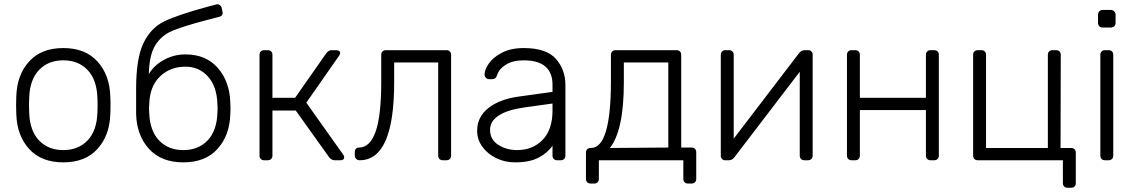

<svg xmlns="http://www.w3.org/2000/svg" viewBox="-20 -757 5360 907"><path d="M279 10Q175 10 117.5 -53.5Q60 -117 57 -218L56 -260L57 -302Q60 -403 117.5 -466.5Q175 -530 279 -530Q383 -530 440.5 -466.5Q498 -403 501 -302Q502 -292 502 -260Q502 -228 501 -218Q498 -117 440.5 -53.5Q383 10 279 10ZM279 -48Q350 -48 393.5 -93.5Q437 -139 440 -223Q441 -233 441 -260Q441 -287 440 -297Q437 -381 393.5 -426.5Q350 -472 279 -472Q208 -472 164.5 -426.5Q121 -381 118 -297L117 -260L118 -223Q121 -139 164.5 -93.5Q208 -48 279 -48Z M1068 -272Q1069 -262 1069 -242Q1069 -225 1068 -218Q1065 -117 1007.5 -53.5Q950 10 846 10Q742 10 684 -53.5Q626 -117 623 -218V-337Q623 -481 657.5 -553Q692 -625 756 -656Q820 -687 960 -725Q974 -728 1002 -736L1007 -737Q1014 -737 1019.5 -732.5Q1025 -728 1027 -721L1031 -702Q1032 -700 1032 -696Q1032 -689 1028 -684.5Q1024 -680 1017 -678L952 -661Q842 -632 792 -610.5Q742 -589 713.5 -543Q685 -497 683 -407Q708 -449 755 -474.5Q802 -500 856 -500Q953 -500 1009 -436Q1065 -372 1068 -272ZM1007 -223Q1008 -229 1008 -242Q1008 -257 1007 -267Q1004 -350 962 -396Q920 -442 856 -442Q784 -442 736 -396Q688 -350 685 -267L684 -242L685 -223Q688 -139 731.5 -93.5Q775 -48 846 -48Q917 -48 960.5 -93.5Q1004 -139 1007 -223Z M1601 -27Q1606 -21 1606 -14Q1606 0 1587 0H1561Q1546 0 1535 -14L1377 -235H1267V-22Q1267 -12 1261 -6Q1255 0 1245 0H1228Q1218 0 1212 -6Q1206 -12 1206 -22V-498Q1206 -508 1212 -514Q1218 -520 1228 -520H1245Q1255 -520 1261 -514Q1267 -508 1267 -498V-295H1374L1521 -505Q1532 -520 1547 -520H1567Q1576 -520 1581.5 -516.5Q1587 -513 1587 -506Q1587 -502 1582 -494L1427 -272Z M1679 0Q1669 0 1662.5 -6.5Q1656 -13 1656 -23V-39Q1656 -48 1661.5 -54Q1667 -60 1676 -60Q1727 -60 1754 -134Q1781 -208 1781 -375V-498Q1781 -508 1787 -514Q1793 -520 1803 -520H2089Q2099 -520 2105 -514Q2111 -508 2111 -498V-22Q2111 -12 2105 -6Q2099 0 2089 0H2072Q2062 0 2056 -6Q2050 -12 2050 -22V-462H1842V-368Q1842 0 1679 0Z M2413 10Q2365 10 2324 -10Q2283 -30 2258.5 -64Q2234 -98 2234 -139Q2234 -205 2287.5 -247Q2341 -289 2432 -301L2590 -323V-358Q2590 -413 2556.5 -442.5Q2523 -472 2454 -472Q2403 -472 2370.5 -452Q2338 -432 2329 -404Q2325 -392 2319.5 -387.5Q2314 -383 2305 -383H2291Q2282 -383 2275.5 -389.5Q2269 -396 2269 -405Q2269 -427 2289 -456.5Q2309 -486 2351 -508Q2393 -530 2454 -530Q2561 -530 2606 -479Q2651 -428 2651 -355V-22Q2651 -12 2645 -6Q2639 0 2629 0H2612Q2602 0 2596 -6Q2590 -12 2590 -22V-69Q2568 -36 2525.5 -13Q2483 10 2413 10ZM2423 -48Q2496 -48 2543 -96Q2590 -144 2590 -234V-268L2461 -250Q2379 -239 2337 -212Q2295 -185 2295 -144Q2295 -98 2333.5 -73Q2372 -48 2423 -48Z M2770 110Q2760 110 2754 104Q2748 98 2748 88V-36Q2748 -46 2754 -52Q2760 -58 2770 -58H2773Q2866 -60 2866 -375V-498Q2866 -508 2872 -514Q2878 -520 2888 -520H3176Q3186 -520 3192 -514Q3198 -508 3198 -498V-60H3247Q3257 -60 3263 -54Q3269 -48 3269 -38V88Q3269 98 3263 104Q3257 110 3247 110H3230Q3220 110 3214 104Q3208 98 3208 88V0H2809V88Q2809 98 2803 104Q2797 110 2787 110ZM3137 -60V-462H2927V-368Q2927 -141 2861 -58Z M3799 -520Q3807 -520 3813 -514Q3819 -508 3819 -501V-22Q3819 -12 3813 -6Q3807 0 3797 0H3780Q3770 0 3764 -6Q3758 -12 3758 -22V-418L3450 -15Q3439 0 3424 0H3405Q3397 0 3391 -6Q3385 -12 3385 -20V-498Q3385 -508 3391 -514Q3397 -520 3407 -520H3424Q3434 -520 3440 -514Q3446 -508 3446 -498V-102L3754 -505Q3765 -520 3780 -520Z M4003 0Q3993 0 3987 -6Q3981 -12 3981 -22V-498Q3981 -508 3987 -514Q3993 -520 4003 -520H4020Q4030 -520 4036 -514Q4042 -508 4042 -498V-295H4354V-498Q4354 -508 4360 -514Q4366 -520 4376 -520H4393Q4403 -520 4409 -514Q4415 -508 4415 -498V-22Q4415 -12 4409 -6Q4403 0 4393 0H4376Q4366 0 4360 -6Q4354 -12 4354 -22V-237H4042V-22Q4042 -12 4036 -6Q4030 0 4020 0Z M5023 130Q5013 130 5007 124Q5001 118 5001 108V0H4599Q4589 0 4583 -6Q4577 -12 4577 -22V-498Q4577 -508 4583 -514Q4589 -520 4599 -520H4616Q4626 -520 4632 -514Q4638 -508 4638 -498V-58H4930V-498Q4930 -508 4936 -514Q4942 -520 4952 -520H4969Q4979 -520 4985 -514Q4991 -508 4991 -498L4990 -58H5040Q5050 -58 5056 -52Q5062 -46 5062 -36V108Q5062 118 5056 124Q5050 130 5040 130Z M5189 -627Q5179 -627 5173 -633Q5167 -639 5167 -649V-687Q5167 -697 5173 -703.5Q5179 -710 5189 -710H5227Q5237 -710 5243.5 -703.5Q5250 -697 5250 -687V-649Q5250 -639 5243.5 -633Q5237 -627 5227 -627ZM5200 0Q5190 0 5184 -6Q5178 -12 5178 -22V-498Q5178 -508 5184 -514Q5190 -520 5200 -520H5217Q5227 -520 5233 -514Q5239 -508 5239 -498V-22Q5239 -12 5233 -6Q5227 0 5217 0Z"/></svg>

Font: Rubik AZ
Style: Regular
Weight: 300
Designer: Hubert and Fischer
Foundry: Hubert & Fischer
Version: Version 2.000